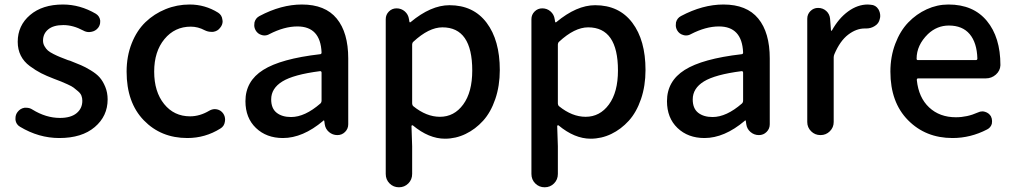

<svg xmlns="http://www.w3.org/2000/svg" viewBox="-20 -584 4386 830"><path d="M236.3 12.7Q147.5 12.7 66.4 -36.1Q49.8 -45.9 46.9 -65.4Q46.9 -69.3 46.9 -73.2Q46.9 -87.9 55.7 -99.6Q67.4 -115.2 85.9 -118.2Q89.8 -118.2 93.8 -118.2Q108.4 -118.2 120.1 -110.4Q178.7 -74.2 239.3 -74.2Q286.1 -74.2 311 -94.7Q335.9 -115.2 335.9 -148.4Q335.9 -160.2 332 -170.4Q328.1 -180.7 316.9 -189.9Q305.7 -199.2 298.3 -205.1Q291 -210.9 271.5 -219.7Q252 -228.5 244.6 -231.4Q237.3 -234.4 213.9 -243.2Q180.7 -255.9 157.7 -267.6Q134.8 -279.3 108.9 -298.3Q83 -317.4 69.8 -343.8Q56.6 -370.1 56.6 -403.3Q56.6 -473.6 109.9 -519Q163.1 -564.5 252 -564.5Q326.2 -564.5 394.5 -524.4Q410.2 -514.6 413.1 -496.1Q413.1 -493.2 413.1 -489.3Q413.1 -475.6 404.3 -463.9Q392.6 -449.2 374 -446.3Q370.1 -445.3 365.2 -445.3Q351.6 -445.3 339.8 -452.1Q295.9 -475.6 253.9 -475.6Q210.9 -475.6 188.5 -457Q166 -438.5 166 -408.2Q166 -395.5 172.4 -384.3Q178.7 -373 187 -365.7Q195.3 -358.4 211.9 -350.1Q228.5 -341.8 239.7 -337.4Q251 -333 273.4 -324.2Q279.3 -322.3 283.2 -321.3Q312.5 -309.6 330.1 -302.2Q347.7 -294.9 372.6 -279.8Q397.5 -264.6 411.1 -249Q424.8 -233.4 435.1 -208.5Q445.3 -183.6 445.3 -154.3Q445.3 -82 389.6 -34.7Q334 12.7 236.3 12.7Z M790 12.7Q675.8 12.7 601.6 -64Q527.3 -140.6 527.3 -274.4Q527.3 -340.8 549.3 -396.5Q571.3 -452.1 608.9 -488.3Q646.5 -524.4 695.8 -544.4Q745.1 -564.5 799.8 -564.5Q866.2 -564.5 922.9 -529.3Q939.5 -518.6 941.4 -499Q942.4 -496.1 942.4 -492.2Q942.4 -476.6 931.6 -463.9Q920.9 -449.2 901.4 -446.3Q897.5 -446.3 893.6 -446.3Q878.9 -446.3 865.2 -453.1Q835.9 -468.8 804.7 -468.8Q735.4 -468.8 690.9 -415Q646.5 -361.3 646.5 -274.4Q646.5 -187.5 689.5 -134.3Q732.4 -81.1 801.8 -81.1Q843.8 -81.1 884.8 -105.5Q896.5 -112.3 909.2 -112.3Q913.1 -112.3 918 -111.3Q935.5 -107.4 945.3 -92.8Q953.1 -81.1 953.1 -66.4Q953.1 -62.5 952.1 -57.6Q949.2 -38.1 932.6 -28.3Q867.2 12.7 790 12.7Z M1203.1 12.7Q1131.8 12.7 1086.4 -30.8Q1041 -74.2 1041 -146.5Q1041 -233.4 1117.7 -281.7Q1194.3 -330.1 1363.3 -349.6Q1370.1 -349.6 1370.1 -357.4Q1365.2 -469.7 1265.6 -469.7Q1209 -469.7 1144.5 -436.5Q1134.8 -430.7 1123 -430.7Q1117.2 -430.7 1111.3 -432.6Q1093.8 -437.5 1085 -453.1Q1079.1 -463.9 1079.1 -474.6Q1079.1 -481.4 1080.1 -487.3Q1085 -505.9 1101.6 -514.6Q1195.3 -564.5 1285.2 -564.5Q1385.7 -564.5 1435.5 -503.9Q1485.4 -443.4 1485.4 -331.1V-46.9Q1485.4 -27.3 1471.7 -13.7Q1458 0 1438.5 0Q1418 0 1402.3 -13.2Q1386.7 -26.4 1383.8 -46.9L1381.8 -61.5Q1380.9 -63.5 1379.4 -63.5Q1377.9 -63.5 1377 -61.5Q1289.1 12.7 1203.1 12.7ZM1238.3 -78.1Q1297.9 -78.1 1365.2 -136.7Q1370.1 -141.6 1370.1 -149.4V-269.5Q1370.1 -276.4 1364.3 -276.4Q1364.3 -276.4 1363.3 -276.4Q1249 -261.7 1200.7 -231.9Q1152.3 -202.1 1152.3 -154.3Q1152.3 -115.2 1175.8 -96.7Q1199.2 -78.1 1238.3 -78.1Z M1647.5 168V-501Q1647.5 -520.5 1661.1 -534.2Q1674.8 -547.9 1694.3 -547.9Q1714.8 -547.9 1730 -534.7Q1745.1 -521.5 1748 -501L1750 -489.3Q1751 -487.3 1752.4 -487.3Q1753.9 -487.3 1754.9 -488.3Q1842.8 -561.5 1922.9 -561.5Q2026.4 -561.5 2083.5 -485.8Q2140.6 -410.2 2140.6 -281.2Q2140.6 -212.9 2121.1 -155.8Q2101.6 -98.6 2068.4 -62Q2035.2 -25.4 1992.7 -4.9Q1950.2 15.6 1903.3 15.6Q1834 15.6 1764.6 -42Q1762.7 -43 1760.7 -42Q1758.8 -41 1758.8 -39.1L1761.7 47.9V168Q1761.7 192.4 1745.1 209Q1728.5 225.6 1704.6 225.6Q1680.7 225.6 1664.1 209Q1647.5 192.4 1647.5 168ZM1881.8 -79.1Q1943.4 -79.1 1982.4 -132.3Q2021.5 -185.5 2021.5 -279.3Q2021.5 -465.8 1892.6 -465.8Q1834 -465.8 1766.6 -403.3Q1761.7 -398.4 1761.7 -391.6V-136.7Q1761.7 -129.9 1766.6 -125Q1823.2 -79.1 1881.8 -79.1Z M2277.3 168V-501Q2277.3 -520.5 2291 -534.2Q2304.7 -547.9 2324.2 -547.9Q2344.7 -547.9 2359.9 -534.7Q2375 -521.5 2377.9 -501L2379.9 -489.3Q2380.9 -487.3 2382.3 -487.3Q2383.8 -487.3 2384.8 -488.3Q2472.7 -561.5 2552.7 -561.5Q2656.2 -561.5 2713.4 -485.8Q2770.5 -410.2 2770.5 -281.2Q2770.5 -212.9 2751 -155.8Q2731.4 -98.6 2698.2 -62Q2665 -25.4 2622.6 -4.9Q2580.1 15.6 2533.2 15.6Q2463.9 15.6 2394.5 -42Q2392.6 -43 2390.6 -42Q2388.7 -41 2388.7 -39.1L2391.6 47.9V168Q2391.6 192.4 2375 209Q2358.4 225.6 2334.5 225.6Q2310.5 225.6 2293.9 209Q2277.3 192.4 2277.3 168ZM2511.7 -79.1Q2573.2 -79.1 2612.3 -132.3Q2651.4 -185.5 2651.4 -279.3Q2651.4 -465.8 2522.5 -465.8Q2463.9 -465.8 2396.5 -403.3Q2391.6 -398.4 2391.6 -391.6V-136.7Q2391.6 -129.9 2396.5 -125Q2453.1 -79.1 2511.7 -79.1Z M3025.4 12.7Q2954.1 12.7 2908.7 -30.8Q2863.3 -74.2 2863.3 -146.5Q2863.3 -233.4 2939.9 -281.7Q3016.6 -330.1 3185.5 -349.6Q3192.4 -349.6 3192.4 -357.4Q3187.5 -469.7 3087.9 -469.7Q3031.2 -469.7 2966.8 -436.5Q2957 -430.7 2945.3 -430.7Q2939.5 -430.7 2933.6 -432.6Q2916 -437.5 2907.2 -453.1Q2901.4 -463.9 2901.4 -474.6Q2901.4 -481.4 2902.3 -487.3Q2907.2 -505.9 2923.8 -514.6Q3017.6 -564.5 3107.4 -564.5Q3208 -564.5 3257.8 -503.9Q3307.6 -443.4 3307.6 -331.1V-46.9Q3307.6 -27.3 3293.9 -13.7Q3280.3 0 3260.7 0Q3240.2 0 3224.6 -13.2Q3209 -26.4 3206.1 -46.9L3204.1 -61.5Q3203.1 -63.5 3201.7 -63.5Q3200.2 -63.5 3199.2 -61.5Q3111.3 12.7 3025.4 12.7ZM3060.5 -78.1Q3120.1 -78.1 3187.5 -136.7Q3192.4 -141.6 3192.4 -149.4V-269.5Q3192.4 -276.4 3186.5 -276.4Q3186.5 -276.4 3185.5 -276.4Q3071.3 -261.7 3022.9 -231.9Q2974.6 -202.1 2974.6 -154.3Q2974.6 -115.2 2998 -96.7Q3021.5 -78.1 3060.5 -78.1Z M3469.7 -56.6V-502.9Q3469.7 -522.5 3483.4 -536.1Q3497.1 -549.8 3516.6 -549.8Q3537.1 -549.8 3551.8 -536.6Q3566.4 -523.4 3568.4 -502.9L3572.3 -452.1Q3573.2 -451.2 3574.7 -451.2Q3576.2 -451.2 3576.2 -452.1Q3605.5 -504.9 3646.5 -534.7Q3687.5 -564.5 3731.4 -564.5Q3738.3 -564.5 3744.1 -563.5Q3765.6 -562.5 3777.3 -543.9Q3785.2 -530.3 3785.2 -514.6Q3785.2 -508.8 3783.2 -502Q3779.3 -482.4 3761.7 -471.7Q3745.1 -460.9 3724.6 -460.9Q3723.6 -460.9 3722.7 -460.9Q3720.7 -460.9 3717.8 -460.9Q3681.6 -460.9 3646.5 -434.1Q3611.3 -407.2 3586.9 -349.6Q3584 -342.8 3584 -335.9V-56.6Q3584 -33.2 3567.4 -16.6Q3550.8 0 3526.9 0Q3502.9 0 3486.3 -16.6Q3469.7 -33.2 3469.7 -56.6Z M4097.7 12.7Q3981.4 12.7 3905.3 -64.5Q3829.1 -141.6 3829.1 -274.4Q3829.1 -338.9 3850.1 -394.5Q3871.1 -450.2 3906.2 -486.8Q3941.4 -523.4 3986.3 -543.9Q4031.2 -564.5 4080.1 -564.5Q4187.5 -564.5 4246.1 -493.7Q4304.7 -422.9 4304.7 -302.7Q4304.7 -302.7 4304.7 -301.8Q4303.7 -278.3 4285.2 -261.7Q4266.6 -245.1 4241.2 -245.1H3949.2Q3942.4 -245.1 3943.4 -237.3Q3951.2 -162.1 3996.6 -119.6Q4042 -77.1 4112.3 -77.1Q4161.1 -77.1 4207 -97.7Q4216.8 -102.5 4226.6 -102.5Q4232.4 -102.5 4238.3 -100.6Q4254.9 -95.7 4263.7 -81.1Q4268.6 -71.3 4268.6 -60.5Q4268.6 -54.7 4267.6 -48.8Q4262.7 -32.2 4247.1 -24.4Q4175.8 12.7 4097.7 12.7ZM3942.4 -330.1Q3942.4 -324.2 3948.2 -324.2H4198.2Q4205.1 -324.2 4205.1 -331.1Q4205.1 -331.1 4205.1 -331.1Q4203.1 -399.4 4171.9 -436.5Q4140.6 -473.6 4082 -473.6Q4030.3 -473.6 3991.2 -436.5Q3942.4 -388.7 3942.4 -330.1Z"/></svg>

Font: Gen Jyuu Gothic Medium
Style: Regular
Weight: 500
Designer: [Source Han Sans]
Ryoko NISHIZUKA  (kana & ideographs); Paul D. Hunt (Latin, Greek & Cyrillic); Wenlong ZHANG  (bopomofo
Version: Version 1.002.20150607